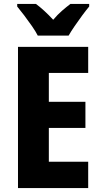

<svg xmlns="http://www.w3.org/2000/svg" viewBox="-20 -951 514 971"><path d="M426 0H71V-714H426V-582H227V-436H412V-304H227V-133H426ZM171 -771Q161 -791 142 -818.5Q123 -846 102.5 -873Q82 -900 67 -918V-931H162Q181 -917 203.5 -896.5Q226 -876 249 -851Q271 -877 293.5 -896.5Q316 -916 336 -931H431V-918Q415 -899 395.5 -872.5Q376 -846 357.5 -819Q339 -792 327 -771Z"/></svg>

Font: Noto Sans Kannada Condensed ExtraBold
Style: Regular
Weight: 800
Width: 3
Designer: Jelle Bosma - Monotype Design Team
Foundry: Monotype Imaging Inc.
Version: Version 2.005; ttfautohint (v1.8.4.7-5d5b)